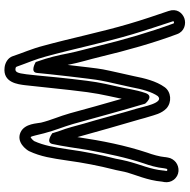

<svg xmlns="http://www.w3.org/2000/svg" viewBox="-14 -756 851 862"><g transform="rotate(90 411.0 -324.5)"><path d="M76 -673C74 -678 74 -679 78 -680C83 -682 84 -680 85 -678C123 -575 158 -456 186 -340C199 -286 209 -255 219 -206C228 -158 239 -114 254 -72L258 -60C258 -60 304 -32 307 -66C311 -111 333 -310 341 -352C347 -386 364 -454 371 -489C380 -538 392 -581 411 -608C442 -639 459 -539 467 -514C484 -460 518 -329 534 -278C545 -239 554 -201 567 -168L575 -143C576 -140 577 -137 577 -135C577 -135 619 -102 626 -135C636 -179 646 -252 653 -295C670 -385 687 -467 713 -545C722 -570 732 -604 735 -636L737 -646C738 -653 748 -652 747 -646L745 -634V-632C740 -575 718 -530 703 -471C699 -455 695 -436 692 -419C675 -354 660 -280 650 -206C640 -140 633 -97 613 -53C607 -44 597 -37 595 -37C590 -42 585 -72 578 -97C565 -147 549 -183 536 -228C510 -322 474 -454 445 -551C445 -551 411 -594 397 -552C381 -505 379 -472 367 -422C349 -341 347 -334 334 -222C322 -116 322 -95 313 -18C308 24 302 33 288 31C281 30 280 28 279 26C263 -20 245 -60 233 -106C199 -230 171 -367 134 -492C115 -556 94 -618 76 -673ZM29 -656C47 -603 69 -539 87 -477C123 -355 151 -218 185 -94C198 -43 218 1 232 44C239 65 262 78 283 80C351 88 358 19 362 -12C371 -90 372 -111 384 -216C398 -340 403 -350 423 -446C445 -369 470 -282 488 -214C502 -164 519 -129 530 -84C534 -68 533 -11 573 8C618 29 652 -18 658 -30C683 -83 690 -133 700 -200C710 -274 724 -345 740 -408C745 -426 747 -443 751 -459C764 -510 789 -559 795 -627L797 -638C799 -652 796 -667 787 -679C766 -707 730 -706 708 -689C698 -681 689 -668 687 -654L685 -643V-641C683 -617 673 -582 665 -561C632 -461 612 -361 595 -247C575 -319 539 -448 515 -528C511 -543 507 -558 503 -570C496 -592 490 -624 466 -647C438 -672 392 -668 371 -639C343 -600 331 -549 321 -499C314 -466 298 -399 291 -362C286 -336 279 -270 271 -203C260 -260 247 -297 234 -352C206 -469 172 -590 133 -694C121 -728 86 -736 61 -727C37 -718 16 -693 29 -656Z"/></g></svg>

Font: Blanket
Style: Outline
Weight: 400
Foundry: Cannot Into Space Fonts
Version: Version 0.9